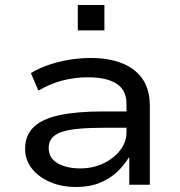

<svg xmlns="http://www.w3.org/2000/svg" viewBox="-20 -736 717 765"><path d="M284 9Q225 9 179 -11Q133 -31 106.5 -65Q80 -99 80 -143Q80 -196 113.5 -229Q147 -262 216 -277Q285 -292 391 -292H500V-227H396Q336 -227 293.5 -223Q251 -219 225 -210Q199 -201 186.5 -185.5Q174 -170 174 -147Q174 -106 209.5 -85.5Q245 -65 300 -65Q349 -65 391 -84.5Q433 -104 458.5 -137Q484 -170 484 -209V-322Q484 -377 444.5 -402.5Q405 -428 330 -428Q279 -428 230 -415.5Q181 -403 133 -375L103 -445Q137 -465 175.5 -478Q214 -491 256.5 -498Q299 -505 341 -505Q412 -505 465 -484.5Q518 -464 547.5 -422Q577 -380 577 -312V0H495V-108H493Q475 -78 446.5 -51Q418 -24 377.5 -7.5Q337 9 284 9ZM290 -615V-716H396V-615Z"/></svg>

Font: Nunito Sans 7pt SemiExpanded
Style: Regular
Weight: 400
Width: 6
Designer: Vernon Adams
Foundry: Vernon Adams
Version: Version 3.101;gftools[0.9.27]